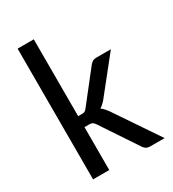

<svg xmlns="http://www.w3.org/2000/svg" viewBox="-170 -789 796 883"><g transform="rotate(-30 227.5 -347.0)"><path d="M148.4 -694.3V-286.1H168Q177.2 -286.1 182.9 -288.6Q188.5 -291 194.8 -299.3L321.8 -460.9Q328.6 -468.8 335.9 -473.1Q343.3 -477.5 354.5 -477.5H432.6L282.7 -289.6Q275.9 -282.2 269 -276.1Q262.2 -270 254.4 -265.1Q262.7 -259.8 269.3 -252.2Q275.9 -244.6 282.7 -236.3L442.4 0H365.2Q355 0 347.2 -3.7Q339.4 -7.3 333 -16.1L202.6 -211.9Q195.8 -221.7 189.7 -224.9Q183.6 -228 170.4 -228H148.4V0H62.5V-694.3Z"/></g></svg>

Font: Carlito
Style: Regular
Weight: 400
Designer: Lukasz Dziedzic
Foundry: tyPoland Lukasz Dziedzic
Version: Version 1.104